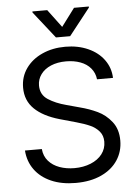

<svg xmlns="http://www.w3.org/2000/svg" viewBox="-61 -966 729 1025"><g transform="rotate(-5 303.5 -454.0)"><path d="M307.3 -638.8Q261.4 -638.8 226.3 -624Q191.3 -609.1 172 -582.5Q152.6 -555.9 152.6 -522.8Q152.6 -473.4 192.3 -447.5Q232 -421.6 288.7 -406.8L359.8 -387.4Q409.5 -374.7 453 -354.1Q496.5 -333.6 528 -293.5Q559.4 -253.5 559.4 -192.7Q559.4 -134.3 529 -87.9Q498.6 -41.4 440.8 -14.5Q382.9 12.4 303.2 12.4Q227.9 12.4 172 -12.1Q116 -36.6 83.9 -80.8Q51.8 -125 47.7 -183.7H138.1Q141.6 -145.4 164.4 -119.3Q187.2 -93.2 223.4 -80.1Q259.7 -67 303.2 -67Q351.5 -67 390.5 -82.9Q429.6 -98.8 451.7 -127.6Q473.8 -156.4 473.8 -194.1Q473.8 -226.5 455.5 -248.6Q437.2 -270.7 407.3 -284.4Q377.4 -298 333.6 -310.1L247.2 -334.3Q160.2 -359.1 113.6 -404.2Q67 -449.2 67 -518.6Q67 -577 99.1 -622.1Q131.2 -667.1 186.5 -692Q241.7 -716.9 310.1 -716.9Q377.8 -716.9 432 -692.7Q486.2 -668.5 517.1 -625.5Q548 -582.5 549.7 -529H464.1Q460.3 -563.2 439.4 -588.2Q418.5 -613.3 384.2 -626Q349.8 -638.8 307.3 -638.8ZM303.2 -823.9 375 -919.9H454.4V-914.4L341.2 -770.7H265.2L151.9 -914.4V-919.9H231.4Z"/></g></svg>

Font: Pretendard Variable
Style: Regular
Weight: 400
Designer: Base glyphs from Inter by Rasmus Andersson; Hangul glyphs from Noto Sans CJK(Source Han Sans) by Jang Soo-young and Kang
Foundry: Kil Hyung-jin
Version: Version 1.100;FEAKit 1.0